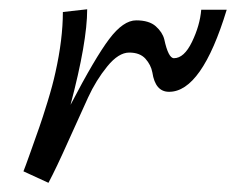

<svg xmlns="http://www.w3.org/2000/svg" viewBox="-20 -401 511 416"><path d="M30.8 -29.8Q33.7 -36.6 46.4 -72.3Q59.1 -107.9 65.4 -126Q71.8 -144 83 -180.4Q94.2 -216.8 100.1 -244.1Q116.2 -315.9 116.2 -375L168.9 -380.9Q168.9 -310.1 132.8 -173.8Q186 -275.9 216.6 -316.4Q247.1 -356.9 275.1 -356.9Q303.2 -356.9 317.6 -344Q332 -331.1 335.9 -315.9Q344.7 -274.9 356.9 -274.9Q378.9 -274.9 396 -310.3Q413.1 -345.7 416 -379.9H471.2Q417 -201.7 346.2 -202.1Q316.4 -202.1 310.1 -244.1Q307.1 -260.3 295.2 -273.7Q283.2 -287.1 260 -287.1Q236.8 -287.1 212.4 -257.1Q188 -227.1 170.9 -189.9Q153.8 -152.8 127.9 -95Q102.1 -37.1 85 -4.9Z"/></svg>

Font: Marck Script
Style: Regular
Weight: 400
Designer: Denis Masharov, Marck Fogel
Foundry: Denis Masharov
Version: Version 1.002